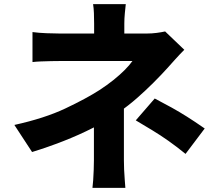

<svg xmlns="http://www.w3.org/2000/svg" viewBox="-20 -841 1040 922"><path d="M584 -821Q582 -803 579.5 -777.5Q577 -752 577 -728Q577 -712 577 -691.5Q577 -671 577 -650.5Q577 -630 577 -613H432Q432 -630 432 -649.5Q432 -669 432 -689.5Q432 -710 432 -728Q432 -753 431 -778Q430 -803 427 -821ZM865 -602Q844 -581 821.5 -556Q799 -531 782 -512Q753 -480 716.5 -443.5Q680 -407 638.5 -370.5Q597 -334 551 -302Q497 -263 428.5 -228Q360 -193 284.5 -163.5Q209 -134 134 -111L49 -241Q194 -273 293.5 -320Q393 -367 457 -408Q494 -432 524.5 -456.5Q555 -481 578.5 -504.5Q602 -528 616 -548Q602 -548 574 -548Q546 -548 510 -548Q474 -548 436.5 -548Q399 -548 364.5 -548Q330 -548 304.5 -548Q279 -548 269 -548Q251 -548 225.5 -547.5Q200 -547 176 -546Q152 -545 136 -543V-687Q166 -683 203 -681.5Q240 -680 266 -680Q277 -680 308 -680Q339 -680 381 -680Q423 -680 469.5 -680Q516 -680 560 -680Q604 -680 637 -680Q670 -680 685 -680Q709 -680 732 -683Q755 -686 773 -690ZM575 -387Q575 -360 575 -320Q575 -280 575 -234Q575 -188 575 -145Q575 -102 575 -71Q575 -51 576 -26Q577 -1 579 22Q581 45 582 61H424Q426 47 427.5 24Q429 1 430 -25Q431 -51 431 -71Q431 -100 431 -135.5Q431 -171 431 -207Q431 -243 431 -274.5Q431 -306 431 -328ZM871 -102Q828 -137 789 -164.5Q750 -192 712 -215Q674 -238 632 -263L723 -368Q769 -344 805 -324Q841 -304 877.5 -281Q914 -258 963 -224Z"/></svg>

Font: Noto Sans JP ExtraBold
Style: Regular
Weight: 800
Designer: Ryoko NISHIZUKA  (kana, bopomofo & ideographs); Paul D. Hunt (Latin, Greek & Cyrillic); Sandoll Communications , Soo-you
Foundry: Adobe
Version: Version 2.004-H2;hotconv 1.0.118;makeotfexe 2.5.65603